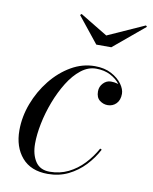

<svg xmlns="http://www.w3.org/2000/svg" viewBox="-79 -736 641 806"><g transform="rotate(10 241.5 -333.0)"><path d="M179.5 10Q107.5 10 69.2 -34.5Q31 -79 31 -150Q31 -208 52.5 -264.8Q74 -321.5 111.2 -368Q148.5 -414.5 196.2 -442.2Q244 -470 297 -470Q338.5 -470 367.8 -454.2Q397 -438.5 412.8 -416.5Q428.5 -394.5 428.5 -375Q428.5 -348.5 413.8 -333.2Q399 -318 377 -318Q358.5 -318 343 -330Q327.5 -342 327.5 -368Q327.5 -388.5 341.5 -403.2Q355.5 -418 374.5 -418Q389 -418 401 -414.5Q413 -411 420.2 -401.8Q427.5 -392.5 427.5 -375H420.5Q420.5 -393 406 -413Q391.5 -433 365.2 -446.8Q339 -460.5 304 -460.5Q270 -460.5 239.8 -436.8Q209.5 -413 185 -373.5Q160.5 -334 142.5 -286.8Q124.5 -239.5 115 -192.2Q105.5 -145 105.5 -106.5Q105.5 -60 125.2 -30.2Q145 -0.5 186 -0.5Q229 -0.5 265.2 -18.2Q301.5 -36 330 -66.2Q358.5 -96.5 378.5 -133L385.5 -129.5Q366 -92 336 -60.2Q306 -28.5 266.8 -9.2Q227.5 10 179.5 10ZM286.5 -560 198 -670.5 203.5 -676 321 -605 478 -675.5 483 -670.5 350.5 -560Z"/></g></svg>

Font: Bodoni Moda 28pt
Style: Italic
Weight: 400
Italic angle: -13°
Designer: Owen Earl
Foundry: indestructible type
Version: Version 2.004